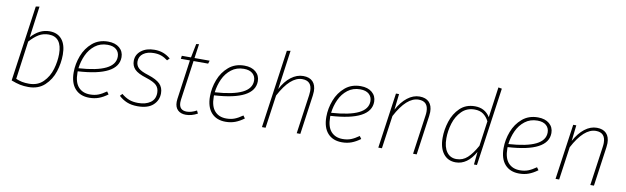

<svg xmlns="http://www.w3.org/2000/svg" viewBox="-45 -1251 5779 1773"><g transform="rotate(10 2844.5 -365.0)"><path d="M504 -339Q504 -259 478.5 -179.5Q453 -100 394 -45Q335 10 242 10Q199 10 163 2.5Q127 -5 80 -23L181 -734L215 -739L175 -445Q252 -531 347 -531Q422 -531 463 -481.5Q504 -432 504 -339ZM168 -403 119 -45Q147 -33 175.5 -27Q204 -21 242 -21Q324 -21 375 -72Q426 -123 447.5 -196Q469 -269 469 -339Q469 -419 437.5 -459.5Q406 -500 345 -500Q293 -500 252 -475.5Q211 -451 168 -403Z M666 -212V-198Q666 -109 705.5 -65Q745 -21 814 -21Q857 -21 891 -34Q925 -47 966 -76L984 -51Q942 -20 901.5 -5Q861 10 813 10Q727 10 679 -43.5Q631 -97 631 -197Q631 -276 660.5 -353Q690 -430 749.5 -480.5Q809 -531 896 -531Q963 -531 1002.5 -497.5Q1042 -464 1042 -410Q1042 -234 666 -212ZM668 -241Q838 -252 922.5 -293.5Q1007 -335 1007 -409Q1007 -450 978.5 -475.5Q950 -501 896 -501Q828 -501 779 -463Q730 -425 703 -366Q676 -307 668 -241Z M1482 -476 1461 -455Q1431 -478 1400.5 -489Q1370 -500 1331 -500Q1269 -500 1231.5 -472.5Q1194 -445 1194 -398Q1194 -361 1219.5 -336.5Q1245 -312 1314 -291Q1392 -266 1425.5 -232.5Q1459 -199 1459 -145Q1459 -79 1410.5 -34.5Q1362 10 1266 10Q1208 10 1165.5 -7.5Q1123 -25 1089 -57L1109 -78Q1144 -49 1180 -35Q1216 -21 1265 -21Q1336 -21 1380 -52Q1424 -83 1424 -143Q1424 -187 1397.5 -213.5Q1371 -240 1298 -263Q1220 -287 1189.5 -318.5Q1159 -350 1159 -397Q1159 -456 1207 -493.5Q1255 -531 1331 -531Q1376 -531 1412.5 -517.5Q1449 -504 1482 -476Z M1651 -121Q1649 -103 1649 -95Q1649 -20 1722 -20Q1764 -20 1814 -47L1827 -20Q1772 10 1718 10Q1670 10 1642.5 -16.5Q1615 -43 1615 -93Q1615 -100 1617 -120L1669 -491H1584L1588 -520H1674L1700 -650L1726 -653L1707 -520H1849L1840 -491H1703Z M1944 -212V-198Q1944 -109 1983.5 -65Q2023 -21 2092 -21Q2135 -21 2169 -34Q2203 -47 2244 -76L2262 -51Q2220 -20 2179.5 -5Q2139 10 2091 10Q2005 10 1957 -43.5Q1909 -97 1909 -197Q1909 -276 1938.5 -353Q1968 -430 2027.5 -480.5Q2087 -531 2174 -531Q2241 -531 2280.5 -497.5Q2320 -464 2320 -410Q2320 -234 1944 -212ZM1946 -241Q2116 -252 2200.5 -293.5Q2285 -335 2285 -409Q2285 -450 2256.5 -475.5Q2228 -501 2174 -501Q2106 -501 2057 -463Q2008 -425 1981 -366Q1954 -307 1946 -241Z M2846 -408Q2846 -390 2843 -369L2791 0H2757L2809 -367Q2812 -388 2812 -405Q2812 -501 2721 -501Q2610 -501 2509 -310L2465 0H2431L2535 -734L2569 -740L2518 -372Q2557 -448 2611.5 -489.5Q2666 -531 2726 -531Q2785 -531 2815.5 -499Q2846 -467 2846 -408Z M3035 -212V-198Q3035 -109 3074.5 -65Q3114 -21 3183 -21Q3226 -21 3260 -34Q3294 -47 3335 -76L3353 -51Q3311 -20 3270.5 -5Q3230 10 3182 10Q3096 10 3048 -43.5Q3000 -97 3000 -197Q3000 -276 3029.5 -353Q3059 -430 3118.5 -480.5Q3178 -531 3265 -531Q3332 -531 3371.5 -497.5Q3411 -464 3411 -410Q3411 -234 3035 -212ZM3037 -241Q3207 -252 3291.5 -293.5Q3376 -335 3376 -409Q3376 -450 3347.5 -475.5Q3319 -501 3265 -501Q3197 -501 3148 -463Q3099 -425 3072 -366Q3045 -307 3037 -241Z M3937 -407Q3937 -390 3934 -369L3882 0H3848L3900 -367Q3903 -387 3903 -404Q3903 -501 3813 -501Q3701 -501 3600 -310L3556 0H3522L3596 -520H3625L3608 -371Q3649 -447 3703 -489Q3757 -531 3817 -531Q3875 -531 3906 -499Q3937 -467 3937 -407Z M4551 -734 4447 0H4419L4431 -120Q4358 10 4248 10Q4175 10 4133 -44Q4091 -98 4091 -193Q4091 -269 4116 -347Q4141 -425 4196 -478Q4251 -531 4336 -531Q4430 -531 4478 -454L4518 -740ZM4126 -194Q4126 -111 4159 -66Q4192 -21 4250 -21Q4309 -21 4352.5 -61Q4396 -101 4439 -179L4472 -414Q4452 -454 4420 -477.5Q4388 -501 4338 -501Q4265 -501 4217 -453Q4169 -405 4147.5 -334.5Q4126 -264 4126 -194Z M4697 -212V-198Q4697 -109 4736.5 -65Q4776 -21 4845 -21Q4888 -21 4922 -34Q4956 -47 4997 -76L5015 -51Q4973 -20 4932.5 -5Q4892 10 4844 10Q4758 10 4710 -43.5Q4662 -97 4662 -197Q4662 -276 4691.5 -353Q4721 -430 4780.5 -480.5Q4840 -531 4927 -531Q4994 -531 5033.5 -497.5Q5073 -464 5073 -410Q5073 -234 4697 -212ZM4699 -241Q4869 -252 4953.5 -293.5Q5038 -335 5038 -409Q5038 -450 5009.5 -475.5Q4981 -501 4927 -501Q4859 -501 4810 -463Q4761 -425 4734 -366Q4707 -307 4699 -241Z M5599 -407Q5599 -390 5596 -369L5544 0H5510L5562 -367Q5565 -387 5565 -404Q5565 -501 5475 -501Q5363 -501 5262 -310L5218 0H5184L5258 -520H5287L5270 -371Q5311 -447 5365 -489Q5419 -531 5479 -531Q5537 -531 5568 -499Q5599 -467 5599 -407Z"/></g></svg>

Font: FiraGO UltraLight
Style: Italic
Weight: 200
Italic angle: -8°
Designer: bBox Type GmbH
Foundry: bBox Type GmbH
Version: Version 1.001